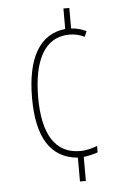

<svg xmlns="http://www.w3.org/2000/svg" viewBox="-53 -762 519 811"><g transform="rotate(-5 206.5 -357.0)"><path d="M272 -637V-724H247V-637C139 -626 82 -530 82 -358C82 -193 137 -101 253 -91V10H278V-92C303 -95 324 -101 338 -106V-133C315 -125 293 -118 265 -118C161 -118 108 -201 108 -358C108 -510 154 -612 263 -612C283 -612 307 -607 326 -597L336 -620C318 -629 296 -636 272 -637Z"/></g></svg>

Font: Noto Sans Bengali ExtraCondensed Thin
Style: Regular
Weight: 100
Width: 2
Designer: Joana Ranito - Universal Thirst; Jelle Bosma - Monotype Design Team
Foundry: Universal Thirst ehf.
Version: Version 3.000